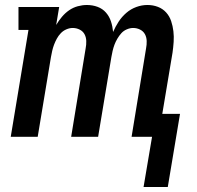

<svg xmlns="http://www.w3.org/2000/svg" viewBox="-20 -548 790 769"><path d="M555 201 589 0H507L565 -354Q568 -369 567.5 -384Q567 -399 560.5 -411Q554 -423 541 -429.5Q528 -436 513 -436Q501 -436 488 -430.5Q475 -425 466 -415Q457 -405 450 -393Q443 -381 438.5 -369Q434 -357 431 -344Q428 -331 426 -319L373 0H265L323 -354Q326 -369 325.5 -384Q325 -399 318.5 -411Q312 -423 299 -429.5Q286 -436 271 -436Q259 -436 246 -430.5Q233 -425 223.5 -415Q214 -405 207.5 -393Q201 -381 196.5 -369Q192 -357 189 -344Q186 -331 184 -319L131 0H23L94 -428H54V-520H217L205 -448Q215 -465 228 -480.5Q241 -496 257 -507Q273 -518 291.5 -523Q310 -528 328 -528Q351 -528 371 -520.5Q391 -513 404.5 -497.5Q418 -482 424.5 -462Q431 -442 433 -420Q442 -441 455 -461Q468 -481 486 -496.5Q504 -512 526 -520Q548 -528 570 -528H571Q593 -528 612.5 -520.5Q632 -513 645.5 -498Q659 -483 665.5 -463.5Q672 -444 674.5 -423Q677 -402 675.5 -380Q674 -358 671 -337L630 -92H701L652 201Z"/></svg>

Font: Iosevka Etoile Semibold
Style: Italic
Weight: 600
Italic angle: -9°
Designer: Belleve Invis
Foundry: Belleve Invis
Version: Version 22.1.2; ttfautohint (v1.8.4)